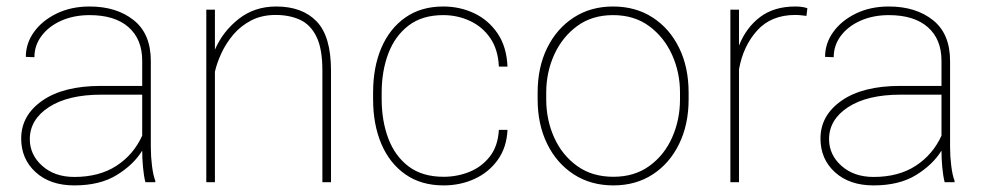

<svg xmlns="http://www.w3.org/2000/svg" viewBox="-20 -558 3016 588"><path d="M425.3 0Q420.4 -19 418 -45.7Q415.5 -72.3 415.5 -96.7Q389.2 -53.7 337.6 -22Q286.1 9.8 207.5 9.8Q133.8 9.8 89.4 -30.5Q44.9 -70.8 44.9 -133.8Q44.9 -204.6 109.6 -249.8Q174.3 -294.9 289.1 -294.9H415.5V-372.1Q415.5 -438 373.5 -474.9Q331.5 -511.7 254.4 -511.7Q206.5 -511.7 168.2 -494.9Q129.9 -478 107.7 -448.7Q85.4 -419.4 85.4 -382.8L59.1 -383.8Q59.1 -425.3 84.2 -460.2Q109.4 -495.1 153.6 -516.6Q197.8 -538.1 254.4 -538.1Q336.9 -538.1 389.4 -496.3Q441.9 -454.6 441.9 -371.1V-106.4Q441.9 -78.1 445.6 -49.3Q449.2 -20.5 455.6 -4.4V0ZM207.5 -16.1Q284.2 -16.1 336.7 -50.3Q389.2 -84.5 415.5 -142.6V-268.1H290.5Q188.5 -268.1 129.9 -230Q71.3 -191.9 71.3 -131.8Q71.3 -84 109.4 -50Q147.5 -16.1 207.5 -16.1Z M824.2 -512.2Q781.2 -512.2 748.8 -495.1Q716.3 -478 693.8 -451.2Q671.4 -424.3 657.7 -394.3Q644 -364.3 638.2 -338.4V0H611.8V-528.3H638.2V-405.8Q662.1 -461.4 710.7 -499.8Q759.3 -538.1 825.7 -538.1Q905.8 -538.1 949.7 -492.4Q993.7 -446.8 993.7 -341.8V0H967.3V-341.8Q967.3 -409.2 949 -446Q930.7 -482.9 898.4 -497.6Q866.2 -512.2 824.2 -512.2Z M1338.4 -16.6Q1379.9 -16.6 1417.2 -31.5Q1454.6 -46.4 1479.7 -78.1Q1504.9 -109.9 1507.8 -160.2H1534.2Q1531.7 -106.4 1504.4 -68.4Q1477.1 -30.3 1433.6 -10.3Q1390.1 9.8 1338.4 9.8Q1270 9.8 1221.7 -23.9Q1173.3 -57.6 1147.9 -117.2Q1122.6 -176.8 1122.6 -253.9V-274.4Q1122.6 -352.1 1147.9 -411.4Q1173.3 -470.7 1221.4 -504.4Q1269.5 -538.1 1337.4 -538.1Q1388.7 -538.1 1432.4 -517.3Q1476.1 -496.6 1503.9 -455.6Q1531.7 -414.6 1534.2 -354H1507.8Q1505.4 -406.7 1481.2 -441.7Q1457 -476.6 1418.9 -494.1Q1380.9 -511.7 1337.4 -511.7Q1272.9 -511.7 1231.2 -479.7Q1189.5 -447.8 1169.2 -394Q1148.9 -340.3 1148.9 -274.4V-253.9Q1148.9 -188 1169.2 -134Q1189.5 -80.1 1231.4 -48.3Q1273.4 -16.6 1338.4 -16.6Z M1626.5 -253.9V-274.4Q1626.5 -352.1 1655.8 -411.4Q1685.1 -470.7 1737.1 -504.4Q1789.1 -538.1 1857.4 -538.1Q1926.8 -538.1 1978.8 -504.4Q2030.8 -470.7 2059.8 -411.4Q2088.9 -352.1 2088.9 -274.4V-253.9Q2088.9 -176.8 2059.8 -117.2Q2030.8 -57.6 1979 -23.9Q1927.2 9.8 1858.4 9.8Q1789.6 9.8 1737.3 -23.9Q1685.1 -57.6 1655.8 -117.2Q1626.5 -176.8 1626.5 -253.9ZM1652.8 -274.4V-253.9Q1652.8 -190.9 1677.2 -136.7Q1701.7 -82.5 1747.6 -49.6Q1793.5 -16.6 1858.4 -16.6Q1922.9 -16.6 1968.5 -49.6Q2014.2 -82.5 2038.3 -136.7Q2062.5 -190.9 2062.5 -253.9V-274.4Q2062.5 -336.4 2038.1 -390.4Q2013.7 -444.3 1968 -478Q1922.4 -511.7 1857.4 -511.7Q1793 -511.7 1747.3 -478Q1701.7 -444.3 1677.2 -390.4Q1652.8 -336.4 1652.8 -274.4Z M2452.6 -532.7 2449.7 -509.3Q2441.9 -510.3 2433.3 -511.2Q2424.8 -512.2 2415.5 -512.2Q2341.8 -512.2 2298.8 -464.6Q2255.9 -417 2243.2 -345.7V0H2216.8V-528.3H2243.2V-418.5Q2265.1 -473.6 2307.9 -505.9Q2350.6 -538.1 2415.5 -538.1Q2427.7 -538.1 2437 -536.6Q2446.3 -535.2 2452.6 -532.7Z M2873 0Q2868.2 -19 2865.7 -45.7Q2863.3 -72.3 2863.3 -96.7Q2836.9 -53.7 2785.4 -22Q2733.9 9.8 2655.3 9.8Q2581.5 9.8 2537.1 -30.5Q2492.7 -70.8 2492.7 -133.8Q2492.7 -204.6 2557.4 -249.8Q2622.1 -294.9 2736.8 -294.9H2863.3V-372.1Q2863.3 -438 2821.3 -474.9Q2779.3 -511.7 2702.1 -511.7Q2654.3 -511.7 2616 -494.9Q2577.6 -478 2555.4 -448.7Q2533.2 -419.4 2533.2 -382.8L2506.8 -383.8Q2506.8 -425.3 2532 -460.2Q2557.1 -495.1 2601.3 -516.6Q2645.5 -538.1 2702.1 -538.1Q2784.7 -538.1 2837.2 -496.3Q2889.6 -454.6 2889.6 -371.1V-106.4Q2889.6 -78.1 2893.3 -49.3Q2897 -20.5 2903.3 -4.4V0ZM2655.3 -16.1Q2731.9 -16.1 2784.4 -50.3Q2836.9 -84.5 2863.3 -142.6V-268.1H2738.3Q2636.2 -268.1 2577.6 -230Q2519 -191.9 2519 -131.8Q2519 -84 2557.1 -50Q2595.2 -16.1 2655.3 -16.1Z"/></svg>

Font: Vazirmatn FD Thin
Style: Regular
Weight: 100
Designer: Saber Rastikerdar
Foundry: Saber Rastikerdar
Version: Version 33.003